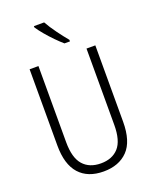

<svg xmlns="http://www.w3.org/2000/svg" viewBox="-172 -1041 913 1145"><g transform="rotate(-20 284.5 -468.5)"><path d="M493 -230Q493 -105 437 -47.5Q381 10 284 10Q184 10 130 -50Q76 -110 76 -230V-714H132V-231Q132 -132 172 -86.5Q212 -41 285 -41Q357 -41 397 -85.5Q437 -130 437 -230V-714H493ZM253 -947Q273 -911 303 -870Q333 -829 359 -798V-788H324Q302 -807 276 -833.5Q250 -860 226.5 -888Q203 -916 188 -939V-947Z"/></g></svg>

Font: Noto Sans Lao UI Cond Light
Style: Regular
Weight: 300
Width: 3
Designer: Monotype Design Team
Foundry: Monotype Imaging Inc.
Version: Version 2.000; ttfautohint (v1.8.4.7-5d5b)